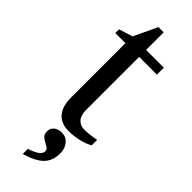

<svg xmlns="http://www.w3.org/2000/svg" viewBox="-262 -576 802 802"><g transform="rotate(45 139.0 -175.0)"><path d="M163.1 9.8Q116.2 9.8 93 -18.1Q69.8 -45.9 69.8 -96.2V-418H9.8V-439.9L70.8 -459L120.1 -563H150.9V-459H255.9V-418H150.9V-105Q150.9 -73.2 165.3 -57.1Q179.7 -41 203.1 -41Q231.4 -41 272 -48.8V-17.1Q254.9 -5.4 222.7 2.2Q190.4 9.8 163.1 9.8ZM203.1 99.6Q203.1 142.6 178.7 168.7Q154.3 194.8 93.8 212.9V182.1Q152.3 164.6 152.3 138.7Q152.3 127.4 144 122.1Q135.7 116.7 125.5 111.6Q115.2 106.4 106.9 98.4Q98.6 90.3 98.6 73.7Q98.6 55.2 112.1 44.4Q125.5 33.7 146.5 33.7Q171.4 33.7 187.3 52.5Q203.1 71.3 203.1 99.6Z"/></g></svg>

Font: Tinos
Style: Regular
Weight: 400
Designer: Steve Matteson
Foundry: Monotype Imaging Inc.
Version: Version 1.23